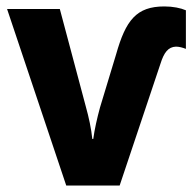

<svg xmlns="http://www.w3.org/2000/svg" viewBox="-20 -577 603 597"><path d="M186 0H352L479 -379C490 -414 503 -431 527 -432C537 -432 548 -429 558 -425V-545C542 -552 518 -557 491 -557C404 -557 371 -514 341 -408L291 -243C282 -210 274 -175 270 -145H267C264 -176 256 -213 247 -245L166 -549H2Z"/></svg>

Font: Noto Sans Mono SemiCondensed ExtraBold
Style: Regular
Weight: 800
Width: 4
Designer: Monotype Design Team
Foundry: Monotype Imaging Inc.
Version: Version 2.014